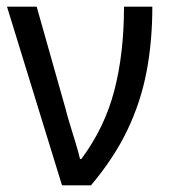

<svg xmlns="http://www.w3.org/2000/svg" viewBox="-20 -556 509 576"><path d="M166 0 1 -536H90L176 -232Q182 -208 191 -179Q200 -150 208 -123.5Q216 -97 220 -79H224Q294 -173 323 -284.5Q352 -396 352 -536H437Q437 -431 419.5 -340Q402 -249 362 -165.5Q322 -82 253 0Z"/></svg>

Font: Noto Sans SemiCondensed
Style: Regular
Weight: 400
Width: 4
Designer: Monotype Design Team
Foundry: Monotype Imaging Inc.
Version: Version 2.013; ttfautohint (v1.8.4.7-5d5b)